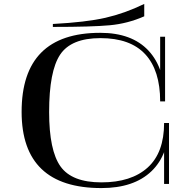

<svg xmlns="http://www.w3.org/2000/svg" viewBox="-20 -937 970 977"><path d="M820 -421V-750H795V-421ZM840 -1V-311H815V-1ZM815 -311Q815 -160 731.5 -84.5Q648 -9 496 -9Q346 -9 288 -90Q230 -171 230 -367Q230 -575 286 -659Q342 -743 491 -743Q643 -743 719 -661Q795 -579 795 -421H820Q820 -589 735.5 -679.5Q651 -770 490 -770Q90 -770 90 -368Q90 20 496 20Q661 20 750.5 -65.5Q840 -151 840 -311ZM714 -917Q615 -869 516.5 -846.5Q418 -824 249 -815V-800Q448 -800 539 -808.5Q630 -817 714 -854Z"/></svg>

Font: Solide Mirage
Style: Mono
Weight: 400
Width: 6
Designer: Jérémy Landes
Foundry: Velvetyne Type Foundry
Version: Version 1.1